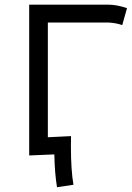

<svg xmlns="http://www.w3.org/2000/svg" viewBox="-20 -655 558 809"><path d="M103 -635.3H437Q472.2 -635.3 515.1 -620.6L495.1 -549.3Q468.3 -558.6 436 -560.1H181.6V-76.7L279.3 -81.5Q278.8 -68.4 278.8 -40Q278.8 63.5 289.6 123.5L220.2 133.8Q210.4 74.2 209 -4.4L103 0Z"/></svg>

Font: FantasqueSansM Nerd Font
Style: Regular
Weight: 400
Monospace: yes
Designer: Jany Belluz
Version: Version 1.8.0 ; ttfautohint (v1.8.2);Nerd Fonts 3.4.0